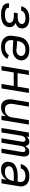

<svg xmlns="http://www.w3.org/2000/svg" viewBox="1512 -2080 576 3640"><g transform="rotate(90 1800.0 -260.0)"><path d="M257 8Q231 8 205.5 6Q180 4 156 -2.5Q132 -9 110 -19.5Q88 -30 71.5 -47Q55 -64 47.5 -88Q40 -112 44 -138Q45 -139 45 -140Q45 -141 45 -143H128Q128 -142 128 -141.5Q128 -141 128 -141Q125 -126 131 -113Q137 -100 148 -91.5Q159 -83 172 -78Q185 -73 199 -70.5Q213 -68 227.5 -67Q242 -66 257 -66Q272 -66 287 -66.5Q302 -67 317.5 -70Q333 -73 348 -78Q363 -83 376.5 -91.5Q390 -100 399.5 -113.5Q409 -127 412 -142Q414 -158 410 -173Q406 -188 396 -199Q386 -210 372.5 -216.5Q359 -223 344.5 -227Q330 -231 314 -232.5Q298 -234 282 -234H219L231 -307H295Q308 -307 322 -308Q336 -309 349.5 -311.5Q363 -314 377 -318.5Q391 -323 403 -331Q415 -339 423.5 -351Q432 -363 435 -377Q437 -391 433 -403.5Q429 -416 420.5 -425.5Q412 -435 400 -440.5Q388 -446 375.5 -449Q363 -452 349.5 -453Q336 -454 322 -454Q301 -454 279.5 -451Q258 -448 238 -438.5Q218 -429 202 -411.5Q186 -394 182 -373H100Q103 -397 114.5 -419.5Q126 -442 143 -461Q160 -480 182 -493.5Q204 -507 227.5 -514.5Q251 -522 274.5 -525Q298 -528 322 -528Q348 -528 373 -525Q398 -522 421 -514.5Q444 -507 464 -494Q484 -481 497.5 -461.5Q511 -442 516 -417.5Q521 -393 517 -367Q514 -349 505.5 -332Q497 -315 482 -302.5Q467 -290 450 -282Q433 -274 415 -268Q435 -260 452 -246.5Q469 -233 480 -215Q491 -197 494 -174.5Q497 -152 493 -129Q489 -105 476.5 -82.5Q464 -60 444 -44Q424 -28 400.5 -17.5Q377 -7 353 -1.5Q329 4 305 6Q281 8 257 8Z M873 8Q840 8 808.5 3Q777 -2 749.5 -16Q722 -30 701 -52.5Q680 -75 669 -103.5Q658 -132 657 -164.5Q656 -197 662 -230L678 -330Q683 -357 692.5 -384.5Q702 -412 719.5 -436Q737 -460 761 -478.5Q785 -497 812 -508.5Q839 -520 867 -524Q895 -528 923 -528Q950 -528 976 -524.5Q1002 -521 1026 -512Q1050 -503 1070.5 -487.5Q1091 -472 1104 -450.5Q1117 -429 1122 -403.5Q1127 -378 1122 -351Q1119 -330 1109.5 -310.5Q1100 -291 1085 -274.5Q1070 -258 1051.5 -245.5Q1033 -233 1012.5 -226Q992 -219 971 -216Q950 -213 930 -213Q906 -213 883 -215Q860 -217 837 -218Q814 -219 790.5 -220.5Q767 -222 745 -226L743 -218Q740 -197 740.5 -176.5Q741 -156 747 -138Q753 -120 766 -105.5Q779 -91 796 -81.5Q813 -72 832.5 -69Q852 -66 873 -66Q894 -66 916 -69.5Q938 -73 958.5 -82.5Q979 -92 996.5 -107Q1014 -122 1027 -141L1096 -108Q1078 -80 1052.5 -57Q1027 -34 997.5 -19Q968 -4 936 2Q904 8 873 8ZM933 -282Q950 -282 968 -286.5Q986 -291 1001 -301.5Q1016 -312 1027 -328Q1038 -344 1041 -361Q1043 -376 1039.5 -390.5Q1036 -405 1027.5 -416Q1019 -427 1007 -434.5Q995 -442 981.5 -446.5Q968 -451 953 -453Q938 -455 923 -455Q904 -455 885 -452Q866 -449 848 -441Q830 -433 814 -419.5Q798 -406 787 -389.5Q776 -373 769.5 -354.5Q763 -336 760 -318L757 -299Q778 -295 800.5 -294Q823 -293 845.5 -292Q868 -291 889.5 -286.5Q911 -282 933 -282Z M1232 0 1318 -520H1401L1366 -305H1623L1658 -520H1742L1656 0H1572L1610 -232H1354L1315 0Z M2012 8Q1984 8 1957.5 0.5Q1931 -7 1912 -24.5Q1893 -42 1882 -66.5Q1871 -91 1866.5 -118Q1862 -145 1863.5 -173Q1865 -201 1870 -230L1918 -520H2001L1951 -218Q1948 -199 1947.5 -180Q1947 -161 1951 -143.5Q1955 -126 1963.5 -110.5Q1972 -95 1986 -84.5Q2000 -74 2018.5 -69.5Q2037 -65 2056 -65Q2073 -65 2090.5 -68.5Q2108 -72 2124.5 -79.5Q2141 -87 2155 -99.5Q2169 -112 2179.5 -127Q2190 -142 2195.5 -159Q2201 -176 2204 -193L2258 -520H2342L2256 0H2172L2186 -86Q2172 -64 2152.5 -45.5Q2133 -27 2110 -14.5Q2087 -2 2062 3Q2037 8 2012 8Z M2407 0 2493 -520H2577L2569 -472Q2577 -484 2587.5 -495Q2598 -506 2611 -513.5Q2624 -521 2638 -524.5Q2652 -528 2666 -528Q2683 -528 2698.5 -523Q2714 -518 2725 -506.5Q2736 -495 2742.5 -480.5Q2749 -466 2751 -449Q2759 -465 2769.5 -480Q2780 -495 2794.5 -506.5Q2809 -518 2826.5 -523Q2844 -528 2861 -528Q2878 -528 2893.5 -522.5Q2909 -517 2920.5 -506Q2932 -495 2938 -480Q2944 -465 2946 -448.5Q2948 -432 2947 -415Q2946 -398 2943 -381L2880 0H2797L2862 -394Q2864 -406 2863 -417.5Q2862 -429 2856 -437.5Q2850 -446 2839.5 -450.5Q2829 -455 2818 -455Q2808 -455 2798 -451.5Q2788 -448 2780 -440.5Q2772 -433 2766.5 -424Q2761 -415 2757 -405.5Q2753 -396 2750.5 -386.5Q2748 -377 2746 -367L2686 0H2602L2667 -394Q2669 -406 2668 -417.5Q2667 -429 2661 -437.5Q2655 -446 2644.5 -450.5Q2634 -455 2623 -455Q2613 -455 2603 -451.5Q2593 -448 2585 -440.5Q2577 -433 2571.5 -424Q2566 -415 2562 -405.5Q2558 -396 2555.5 -386.5Q2553 -377 2551 -367L2491 0Z M3199 8H3198Q3176 8 3153.5 4.5Q3131 1 3112 -8.5Q3093 -18 3078.5 -33.5Q3064 -49 3056.5 -69Q3049 -89 3047.5 -111.5Q3046 -134 3050 -157Q3053 -177 3061 -196.5Q3069 -216 3083.5 -232.5Q3098 -249 3116.5 -260.5Q3135 -272 3154.5 -280Q3174 -288 3194.5 -293.5Q3215 -299 3235 -302Q3255 -305 3275.5 -306Q3296 -307 3316 -307H3423L3428 -339Q3432 -364 3427 -387.5Q3422 -411 3405.5 -427Q3389 -443 3365.5 -448.5Q3342 -454 3317 -454Q3295 -454 3272.5 -450.5Q3250 -447 3229 -436Q3208 -425 3192.5 -406Q3177 -387 3173 -365H3090Q3095 -389 3106 -412Q3117 -435 3134.5 -455Q3152 -475 3174 -489.5Q3196 -504 3220 -513Q3244 -522 3268.5 -525Q3293 -528 3317 -528Q3346 -528 3374 -524Q3402 -520 3426.5 -509Q3451 -498 3470.5 -479.5Q3490 -461 3501 -436.5Q3512 -412 3513.5 -384Q3515 -356 3510 -327L3456 0H3372L3388 -97Q3373 -73 3352 -52Q3331 -31 3305.5 -17.5Q3280 -4 3252.5 2Q3225 8 3199 8ZM3241 -65Q3270 -65 3299.5 -74Q3329 -83 3352.5 -104Q3376 -125 3389 -153Q3402 -181 3407 -210L3411 -234H3316Q3303 -234 3290 -233.5Q3277 -233 3264 -231.5Q3251 -230 3237.5 -228Q3224 -226 3211 -222.5Q3198 -219 3185.5 -213.5Q3173 -208 3161.5 -200Q3150 -192 3142.5 -180Q3135 -168 3133 -155Q3129 -134 3137.5 -114.5Q3146 -95 3162 -84Q3178 -73 3199 -69Q3220 -65 3241 -65Z"/></g></svg>

Font: Iosevka SS04 Extended
Style: Italic
Weight: 400
Width: 7
Italic angle: -9°
Monospace: yes
Designer: Belleve Invis
Foundry: Belleve Invis
Version: Version 19.0.0; ttfautohint (v1.8.4)